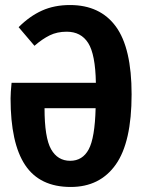

<svg xmlns="http://www.w3.org/2000/svg" viewBox="-20 -728 575 763"><path d="M503 -353Q503 -163 440 -74Q377 15 261 15Q138 15 80 -72Q22 -159 22 -337Q22 -359 26 -399H361Q359 -512 330.5 -557Q302 -602 245 -602Q207 -602 177.5 -587.5Q148 -573 117 -546L54 -620Q98 -664 147 -686Q196 -708 258 -708Q378 -708 440.5 -622.5Q503 -537 503 -353ZM360 -298H157Q157 -181 183 -135Q209 -89 259 -89Q308 -89 332.5 -134.5Q357 -180 360 -298Z"/></svg>

Font: Fira Sans Extra Condensed SemiBold
Style: Regular
Weight: 600
Width: 1
Designer: Carrois Corporate & Edenspiekermann AG
Foundry: Carrois Corporate GbR & Edenspiekermann AG
Version: Version 4.203